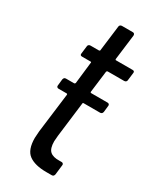

<svg xmlns="http://www.w3.org/2000/svg" viewBox="-167 -685 607 738"><g transform="rotate(30 136.5 -316.0)"><path d="M258 -453H185Q182 -453 180 -449L168 -353Q168 -349 172 -349H245Q249 -349 251.5 -346Q254 -343 253 -339L250 -311Q248 -301 239 -301H166Q162 -301 162 -297L143 -143Q141 -125 141 -118Q141 -86 154.5 -74Q168 -62 196 -63H206Q210 -63 212.5 -60Q215 -57 214 -53L209 -10Q207 0 198 0H174Q123 0 96.5 -19.5Q70 -39 70 -92Q70 -100 72 -122L94 -297Q94 -301 90 -301H54Q50 -301 47.5 -304Q45 -307 46 -311L49 -339Q51 -349 60 -349H96Q99 -349 101 -353L112 -449Q113 -450 112 -451.5Q111 -453 109 -453H71Q61 -453 63 -463L67 -496Q67 -500 70 -503Q73 -506 78 -506H115Q117 -506 118.5 -507Q120 -508 120 -510L134 -622Q134 -626 137 -629Q140 -632 145 -632H193Q202 -632 202 -622L188 -510Q188 -506 191 -506H265Q275 -506 273 -496L269 -463Q269 -459 266 -456Q263 -453 258 -453Z"/></g></svg>

Font: Barlow Condensed
Style: Italic
Weight: 400
Width: 3
Italic angle: -7°
Designer: Jeremy Tribby
Foundry: Tribby Type
Version: Version 1.408